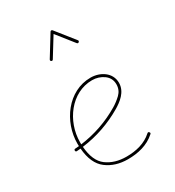

<svg xmlns="http://www.w3.org/2000/svg" viewBox="-197 -951 976 1069"><g transform="rotate(-30 291.0 -416.5)"><path d="M487.3 -57.6C489.7 -59.6 490.7 -61.5 490.7 -63.5C490.7 -65.4 489.7 -67.4 487.8 -69.8C485.8 -72.3 483.9 -73.2 481.9 -73.2C480 -73.2 478 -72.3 475.6 -70.3C431.2 -29.8 372.1 -15.6 310.1 -15.6C259.8 -15.6 217.8 -28.3 184.1 -53.2C150.4 -78.1 131.3 -122.1 126.5 -184.6C221.2 -196.8 309.6 -227.5 391.6 -275.9C427.2 -297.4 479 -334 479 -393.1C479 -459.5 417 -497.1 355.5 -497.1C210 -497.1 108.9 -356 108.9 -214.8C108.9 -209.5 108.9 -204.6 109.4 -199.2L85 -197.3C79.6 -196.8 77.1 -194.3 77.1 -189.9V-188.5C77.6 -183.1 80.1 -180.7 84.5 -180.7H85.9L110.4 -182.6C115.7 -116.2 137.2 -68.8 174.3 -41C210.9 -13.2 256.3 1 310.1 1C374 1 438 -13.2 487.3 -57.6ZM212.9 -686.5C214.8 -685.5 216.3 -685.1 217.8 -685.1C220.2 -685.1 222.7 -686.5 224.6 -689.5L299.3 -810.5L385.3 -702.1C387.7 -699.7 389.6 -698.2 392.1 -698.2C393.6 -698.2 395.5 -699.2 397.5 -700.7C399.9 -703.1 401.4 -705.1 401.4 -707.5C401.4 -709 400.4 -710.9 398.9 -712.9L305.2 -830.6C302.7 -834.5 297.9 -834 297.4 -834C294.9 -834 292.5 -832.5 291 -829.6L210 -698.2C209 -696.3 208.5 -694.8 208.5 -693.4C208.5 -690.9 210 -688.5 212.9 -686.5ZM355.5 -480.5C383.3 -480.5 408.2 -472.7 430.2 -457C451.7 -440.9 462.4 -419.9 462.4 -393.1C462.4 -368.7 453.6 -348.1 436.5 -331.5C418.9 -314.9 400.9 -301.3 382.8 -290.5C303.2 -243.2 217.8 -213.4 125.5 -201.2V-214.8C125.5 -349.6 222.2 -480.5 355.5 -480.5Z"/></g></svg>

Font: Mikhak Thin
Style: Regular
Weight: 100
Designer: Amin Abedi
Version: Version 3.2